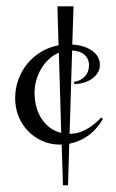

<svg xmlns="http://www.w3.org/2000/svg" viewBox="-20 -604 360 594"><path d="M298.3 -235.4Q277.8 -201.7 251.2 -183.3Q224.6 -165 194.3 -159.2L190.4 -30.8H174.8L170.9 -156.7H165Q135.7 -156.7 110.6 -168Q85.4 -179.2 66.7 -198.5Q47.9 -217.8 37.4 -243.9Q26.9 -270 26.9 -300.3Q26.9 -330.6 36.9 -357.9Q46.9 -385.3 64.7 -407Q82.5 -428.7 107.2 -443.6Q131.8 -458.5 161.1 -463.9L157.7 -584.5H207.5L203.6 -466.3Q222.7 -464.8 238.3 -460Q253.9 -455.1 265.4 -446.8Q276.9 -438.5 283 -427.5Q289.1 -416.5 289.1 -403.3Q289.1 -389.2 281.7 -377.9Q274.4 -366.7 262.9 -359.1Q251.5 -351.6 237.3 -347.7Q223.1 -343.8 209.5 -344.2V-351.1Q228 -353 241.7 -366.7Q255.4 -380.4 255.4 -403.8Q255.4 -410.2 252.9 -417.5Q250.5 -424.8 244.6 -431.4Q238.8 -438 228.8 -442.4Q218.8 -446.8 203.1 -447.8L195.3 -189.9H195.8Q220.7 -189.9 245.4 -202.9Q270 -215.8 293.5 -240.7ZM86.9 -317.4Q86.9 -294.4 92.3 -273.9Q97.7 -253.4 108.4 -237.1Q119.1 -220.7 134.3 -209.2Q149.4 -197.8 169.4 -192.9L162.1 -440.9Q144.5 -433.6 130.6 -420.4Q116.7 -407.2 106.9 -390.4Q97.2 -373.5 92 -354.7Q86.9 -335.9 86.9 -317.4Z"/></svg>

Font: Montez
Style: Regular
Weight: 400
Designer: Astigmatic (AOETI)
Foundry: Astigmatic (AOETI)
Version: Version 1.000